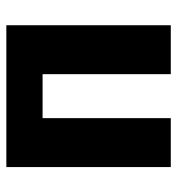

<svg xmlns="http://www.w3.org/2000/svg" viewBox="4 -576 571 620"><g transform="rotate(-90 290.0 -265.5)"><path d="M361 0V-414H219V0H61V-531H519V0Z"/></g></svg>

Font: Fira Sans
Style: Bold
Weight: 700
Designer: bBox Type GmbH & Carrois Corporate GbR & Edenspiekermann AG
Foundry: bBox Type GmbH & Carrois Corporate GbR & Edenspiekermann AG
Version: Version 4.301;PS 004.301;hotconv 1.0.88;makeotf.lib2.5.64775